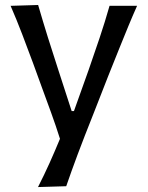

<svg xmlns="http://www.w3.org/2000/svg" viewBox="-20 -550 597 777"><path d="M133.8 207Q158.7 158.2 180.7 109.4Q202.6 60.5 222.7 11.7Q206.1 -41 186.5 -95Q167 -148.9 148.4 -199.2L113.8 -294.4Q92.8 -351.1 70.1 -410.6Q47.4 -470.2 22.9 -526.4L134.3 -529.8Q153.8 -462.9 173.8 -398.7Q193.8 -334.5 215.8 -267.6L270 -100.6H279.3L338.9 -267.6Q361.8 -333 383.3 -397.2Q404.8 -461.4 423.3 -526.4H534.7Q515.6 -483.4 499.3 -443.8Q482.9 -404.3 463.9 -356.9Q444.8 -309.6 418.5 -243.7L360.4 -95.2Q320.3 5.4 293.9 75.9Q267.6 146.5 248 203.6Z"/></svg>

Font: Pinar-DS2-FD Medium
Style: Regular
Weight: 500
Designer: Amin Abedi
Version: Version 3.000